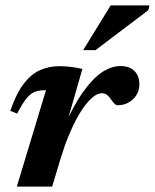

<svg xmlns="http://www.w3.org/2000/svg" viewBox="-20 -690 573 710"><path d="M150 -356.2Q148 -356.2 146.3 -356.2Q144.5 -356.2 142.5 -356.2Q123.3 -356.2 107.9 -350Q92.5 -343.8 77.4 -325.4Q62.4 -307 43.4 -269.9L18 -280Q39.8 -343.7 67.2 -379.6Q94.7 -415.5 127.6 -430.4Q160.4 -445.2 197.8 -445.2Q214.4 -445.2 227.9 -444.1Q241.3 -443 254.9 -440.9Q268.6 -438.7 284.7 -435.1L218.3 -204.4L213.2 -213.5Q251 -299.1 287.3 -350Q323.6 -400.9 357.9 -423.3Q392.3 -445.7 424.2 -445.7Q459.8 -445.7 477.6 -427.1Q495.4 -408.5 495.4 -378.3Q495.4 -356.1 484.5 -338.6Q473.6 -321.1 455.6 -311Q437.5 -300.9 415.9 -300.9Q409.3 -300.9 403.8 -305.9Q398.3 -311 390.2 -322.8Q382.1 -334.7 374.3 -340Q366.5 -345.3 356.6 -345.3Q344.4 -345.3 329.6 -335.4Q314.9 -325.4 298.8 -305.6Q282.8 -285.8 266.3 -256.3Q249.8 -226.7 233.6 -187.5Q217.5 -148.4 202.9 -99.8L172.9 0H42.2ZM287.4 -504.5 389.3 -670H532.8L528.6 -652.4L333 -504.5Z"/></svg>

Font: Newsreader Text
Style: Italic
Weight: 400
Italic angle: -17°
Designer: Hugues Gentile
Foundry: Production Type
Version: Version 1.001